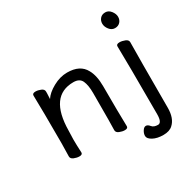

<svg xmlns="http://www.w3.org/2000/svg" viewBox="-188 -887 1231 1237"><g transform="rotate(-30 427.5 -268.0)"><path d="M482 17Q463 17 442.5 8.5Q422 0 422 -17Q424 -34 424 -293Q424 -351 409 -384Q394 -417 348 -417Q169 -417 166 -162L164 -97Q164 -59 167 1Q167 17 144 17Q125 17 104.5 8.5Q84 0 84 -17L86 -115Q86 -364 83 -471Q83 -487 107 -487Q125 -487 145.5 -478.5Q166 -470 166 -453V-439Q164 -411 164 -398Q186 -433 238.5 -462Q291 -491 344 -491Q440 -491 475 -425Q502 -378 502 -297Q502 -105 505 1Q505 17 482 17ZM575 114Q575 96 586.5 78Q598 60 612 60Q626 60 639.5 77Q653 94 684 94Q713 94 713 31Q713 -364 710 -475Q710 -491 734 -491Q753 -491 774 -482.5Q795 -474 795 -457Q793 -364 793 30Q793 108 752 145Q728 168 682 168Q636 168 605.5 151.5Q575 135 575 114ZM698 -650Q698 -672 712 -688Q726 -704 751 -704Q775 -704 792 -682Q809 -660 809 -638Q809 -615 794.5 -599.5Q780 -584 756 -584Q732 -584 715 -605.5Q698 -627 698 -650Z"/></g></svg>

Font: LXGW WenKai Lite
Style: Bold
Weight: 700
Designer: LXGW / Fontworks Inc.
Foundry: LXGW / Fontworks Inc.
Version: Version 1.330;April 28, 2024